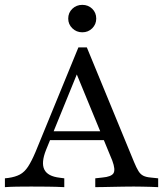

<svg xmlns="http://www.w3.org/2000/svg" viewBox="-21 -770 690 790"><path d="M168.5 -153.2Q147.6 -100.8 161.3 -72.6Q175 -44.4 225 -38.7L243.5 -36.3V0Q210.5 -1.6 175 -2Q139.5 -2.4 107.3 -2.4Q76.6 -2.4 49.2 -2Q21.8 -1.6 -0.8 0V-36.3L13.7 -37.9Q41.9 -41.9 60.9 -52Q79.8 -62.1 94.4 -84.3Q108.9 -106.5 125 -144.4L301.6 -575H336.3L530.6 -103.2Q540.3 -79.8 548.4 -66.5Q556.5 -53.2 568.1 -47.2Q579.8 -41.1 599.2 -39.5L629.8 -36.3V0Q616.1 -0.8 599.2 -1.2Q582.3 -1.6 564.5 -2Q546.8 -2.4 530.6 -2.4H528.2Q507.3 -2.4 485.5 -2Q463.7 -1.6 442.7 -1.2Q421.8 -0.8 403.2 -0.4Q384.7 0 371 0V-36.3L400 -39.5Q437.1 -42.7 446 -57.3Q454.8 -71.8 441.1 -108.9L288.7 -479L306.5 -491.9ZM162.9 -193.5 178.2 -229.8H435.5L449.2 -193.5ZM317.7 -637.1Q293.5 -637.1 276.6 -653.6Q259.7 -670.2 259.7 -693.5Q259.7 -717.7 276.6 -733.9Q293.5 -750 317.7 -750Q341.9 -750 358.5 -733.9Q375 -717.7 375 -693.5Q375 -670.2 358.5 -653.6Q341.9 -637.1 317.7 -637.1Z"/></svg>

Font: Playfair 9pt
Style: Regular
Weight: 400
Designer: Claus Eggers Sørensen
Foundry: Claus Eggers Sørensen
Version: Version 2.203